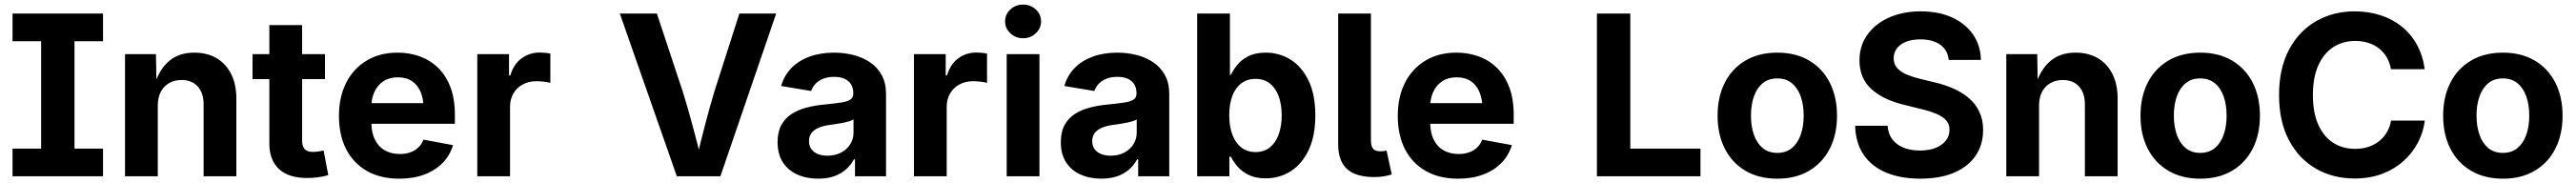

<svg xmlns="http://www.w3.org/2000/svg" viewBox="-20 -788 11516 818"><path d="M36 0V-123.7H163.8V-603.8H36V-727.5H440.6V-603.8H313V-123.7H440.6V0Z M685.4 -316.1V0H538.9V-545.9H677.2L679.5 -409.6H670.8Q692.2 -477.9 736 -515.3Q779.8 -552.7 848.9 -552.7Q905.7 -552.7 947.8 -528.1Q990 -503.4 1013.3 -457.3Q1036.6 -411.3 1036.6 -347.2V0H890.2V-321.7Q890.2 -372.5 864 -401.5Q837.7 -430.4 791.4 -430.4Q760.5 -430.4 736.5 -416.9Q712.5 -403.3 699 -377.9Q685.4 -352.4 685.4 -316.1Z M1432.8 -545.9V-434.3H1108.9V-545.9ZM1184.1 -675.8H1330.5V-159.8Q1330.5 -133.7 1342.1 -121.4Q1353.7 -109 1380.2 -109Q1388.7 -109 1403.8 -111.1Q1418.8 -113.2 1426.7 -115.1L1447.6 -5.3Q1423.2 2 1399.1 4.8Q1375 7.6 1352.9 7.6Q1270.8 7.6 1227.4 -32.2Q1184.1 -72.1 1184.1 -146.9Z M1764.8 10.7Q1681.3 10.7 1620.7 -23.6Q1560.2 -57.8 1527.7 -120.8Q1495.3 -183.8 1495.3 -270.1Q1495.3 -354.4 1527.5 -418Q1559.8 -481.5 1618.8 -517.1Q1677.7 -552.7 1757.5 -552.7Q1811 -552.7 1857.4 -535.7Q1903.9 -518.7 1939 -484.3Q1974 -449.9 1993.8 -398Q2013.5 -346 2013.5 -275.8V-234.7H1555.4V-326.9H1942.1L1873.7 -302.2Q1873.7 -344.8 1860.7 -376.3Q1847.6 -407.7 1822.1 -425.1Q1796.5 -442.4 1758.5 -442.4Q1720.6 -442.4 1694.1 -424.9Q1667.7 -407.3 1653.8 -377.2Q1640 -347.1 1640 -308.7V-243.8Q1640 -196.4 1655.9 -164.2Q1671.7 -132 1700.5 -115.8Q1729.2 -99.6 1767.2 -99.6Q1792.8 -99.6 1813.8 -106.9Q1834.7 -114.2 1849.8 -128.5Q1864.9 -142.9 1872.8 -163.8L2005.2 -139.3Q1992 -94.1 1959.3 -60.4Q1926.7 -26.6 1877.5 -8Q1828.4 10.7 1764.8 10.7Z M2113.7 0V-545.9H2255.6V-450.8H2261.4Q2276.3 -501.3 2311.7 -527.2Q2347.1 -553.2 2393 -553.2Q2404.4 -553.2 2417.4 -551.9Q2430.4 -550.6 2440.3 -548.3V-417.5Q2430.6 -420.8 2412 -422.9Q2393.3 -425 2377.1 -425Q2343.5 -425 2316.9 -410.5Q2290.2 -396 2275.2 -370.3Q2260.1 -344.6 2260.1 -310.7V0Z M3005.8 0 2750.9 -727.5H2916.5L3032.9 -376.6Q3053.7 -309.9 3075.2 -230.1Q3096.7 -150.3 3120.4 -55.8H3088.4Q3111.6 -151.4 3132.2 -230.7Q3152.8 -309.9 3172.9 -376.6L3285.3 -727.5H3449.9L3200.5 0Z M3637.8 10.6Q3585.8 10.6 3544.6 -7.8Q3503.4 -26.1 3479.8 -62.4Q3456.2 -98.7 3456.2 -152.6Q3456.2 -198.5 3473 -229.1Q3489.7 -259.7 3518.7 -278.4Q3547.7 -297.1 3584.7 -306.8Q3621.6 -316.6 3662.1 -320.4Q3709.3 -325.2 3738.4 -329.4Q3767.4 -333.6 3781 -342.5Q3794.6 -351.5 3794.6 -369.2V-371.6Q3794.6 -394.9 3784.6 -411.1Q3774.7 -427.3 3755.6 -435.9Q3736.6 -444.5 3708.8 -444.5Q3680.8 -444.5 3659.8 -436Q3638.8 -427.4 3625.4 -413.2Q3612.1 -399 3606.2 -381.3L3471.9 -403.6Q3485.8 -451.3 3518.5 -484.5Q3551.2 -517.7 3599.9 -535.2Q3648.5 -552.7 3709.2 -552.7Q3753.2 -552.7 3794.7 -542.3Q3836.2 -531.9 3869.2 -509.7Q3902.2 -487.6 3921.6 -452.4Q3941 -417.2 3941 -367.5V0H3802.1V-75.8H3797.3Q3784 -50.4 3762.1 -31Q3740.1 -11.5 3709.3 -0.4Q3678.4 10.6 3637.8 10.6ZM3679 -92.1Q3713.6 -92.1 3739.8 -105.9Q3766 -119.6 3780.8 -143Q3795.6 -166.4 3795.6 -195.2V-254.2Q3788.9 -249.7 3775.9 -245.8Q3762.8 -241.8 3746.7 -238.7Q3730.7 -235.6 3715 -233.3Q3699.3 -231 3687.2 -229.3Q3660.2 -225.7 3639.7 -216.9Q3619.2 -208.2 3607.9 -193.6Q3596.6 -179 3596.6 -156.9Q3596.6 -135.7 3607.3 -121.3Q3618 -106.9 3636.5 -99.5Q3655 -92.1 3679 -92.1Z M4065.8 0V-545.9H4207.7V-450.8H4213.6Q4228.4 -501.3 4263.8 -527.2Q4299.2 -553.2 4345.2 -553.2Q4356.5 -553.2 4369.5 -551.9Q4382.6 -550.6 4392.5 -548.3V-417.5Q4382.8 -420.8 4364.1 -422.9Q4345.5 -425 4329.2 -425Q4295.7 -425 4269 -410.5Q4242.4 -396 4227.3 -370.3Q4212.2 -344.6 4212.2 -310.7V0Z M4480.4 0V-545.9H4626.8V0ZM4553.5 -617.1Q4520.4 -617.1 4496.8 -639.2Q4473.2 -661.3 4473.2 -692.2Q4473.2 -723.8 4496.8 -745.7Q4520.4 -767.5 4553.5 -767.5Q4586.8 -767.5 4610.4 -745.7Q4634 -723.9 4634 -692.3Q4634 -661.3 4610.4 -639.2Q4586.8 -617.1 4553.5 -617.1Z M4903.9 10.6Q4851.9 10.6 4810.7 -7.8Q4769.5 -26.1 4745.9 -62.4Q4722.4 -98.7 4722.4 -152.6Q4722.4 -198.5 4739.1 -229.1Q4755.8 -259.7 4784.8 -278.4Q4813.8 -297.1 4850.8 -306.8Q4887.7 -316.6 4928.2 -320.4Q4975.4 -325.2 5004.5 -329.4Q5033.5 -333.6 5047.1 -342.5Q5060.7 -351.5 5060.7 -369.2V-371.6Q5060.7 -394.9 5050.7 -411.1Q5040.8 -427.3 5021.7 -435.9Q5002.7 -444.5 4974.9 -444.5Q4946.9 -444.5 4925.9 -436Q4904.9 -427.4 4891.6 -413.2Q4878.2 -399 4872.3 -381.3L4738 -403.6Q4751.9 -451.3 4784.6 -484.5Q4817.4 -517.7 4866 -535.2Q4914.6 -552.7 4975.3 -552.7Q5019.3 -552.7 5060.8 -542.3Q5102.3 -531.9 5135.3 -509.7Q5168.3 -487.6 5187.7 -452.4Q5207.1 -417.2 5207.1 -367.5V0H5068.2V-75.8H5063.4Q5050.2 -50.4 5028.2 -31Q5006.2 -11.5 4975.4 -0.4Q4944.5 10.6 4903.9 10.6ZM4945.2 -92.1Q4979.7 -92.1 5005.9 -105.9Q5032.1 -119.6 5046.9 -143Q5061.7 -166.4 5061.7 -195.2V-254.2Q5055 -249.7 5042 -245.8Q5028.9 -241.8 5012.8 -238.7Q4996.8 -235.6 4981.1 -233.3Q4965.4 -231 4953.3 -229.3Q4926.3 -225.7 4905.8 -216.9Q4885.3 -208.2 4874 -193.6Q4862.7 -179 4862.7 -156.9Q4862.7 -135.7 4873.4 -121.3Q4884.1 -106.9 4902.6 -99.5Q4921.1 -92.1 4945.2 -92.1Z M5637.8 9.1Q5593.4 9.1 5562.6 -6Q5531.8 -21 5512.6 -43.2Q5493.4 -65.4 5483.1 -87.4H5475.9V0H5331.9V-727.5H5478.3V-454H5483.1Q5493.1 -475.8 5511.8 -498.7Q5530.6 -521.5 5561.4 -537.1Q5592.3 -552.7 5638.6 -552.7Q5699.3 -552.7 5749.5 -521.5Q5799.7 -490.2 5829.9 -427.7Q5860.1 -365.3 5860.1 -272Q5860.1 -181.1 5830.8 -118.5Q5801.5 -55.8 5751.2 -23.3Q5700.9 9.1 5637.8 9.1ZM5592.7 -108.3Q5631.1 -108.3 5657.1 -129.3Q5683 -150.3 5696.4 -187.4Q5709.8 -224.6 5709.8 -272.5Q5709.8 -320.4 5696.5 -357.1Q5683.3 -393.8 5657.3 -414.6Q5631.3 -435.4 5592.7 -435.4Q5555.1 -435.4 5528.8 -415.2Q5502.5 -395.1 5488.9 -358.7Q5475.3 -322.2 5475.3 -272.5Q5475.3 -223.3 5489 -186.4Q5502.8 -149.5 5529.1 -128.9Q5555.5 -108.3 5592.7 -108.3Z M6124.7 3.4Q6041 3.4 6001.6 -32.7Q5962.3 -68.9 5962.3 -141.7V-727.5H6108.7V-161.8Q6108.7 -135.5 6117.9 -123.7Q6127 -111.9 6149.1 -111.9Q6160.9 -111.9 6167.3 -112.7Q6173.7 -113.6 6178.5 -115.3L6201.8 -8.3Q6190.1 -4.4 6170 -0.5Q6149.9 3.4 6124.7 3.4Z M6498.2 10.7Q6414.7 10.7 6354.1 -23.6Q6293.6 -57.8 6261.1 -120.8Q6228.7 -183.8 6228.7 -270.1Q6228.7 -354.4 6260.9 -418Q6293.2 -481.5 6352.2 -517.1Q6411.1 -552.7 6490.9 -552.7Q6544.4 -552.7 6590.8 -535.7Q6637.3 -518.7 6672.4 -484.3Q6707.4 -449.9 6727.2 -398Q6746.9 -346 6746.9 -275.8V-234.7H6288.8V-326.9H6675.5L6607.1 -302.2Q6607.1 -344.8 6594.1 -376.3Q6581 -407.7 6555.5 -425.1Q6529.9 -442.4 6491.9 -442.4Q6454 -442.4 6427.5 -424.9Q6401.1 -407.3 6387.2 -377.2Q6373.4 -347.1 6373.4 -308.7V-243.8Q6373.4 -196.4 6389.3 -164.2Q6405.1 -132 6433.9 -115.8Q6462.6 -99.6 6500.6 -99.6Q6526.2 -99.6 6547.2 -106.9Q6568.1 -114.2 6583.2 -128.5Q6598.3 -142.9 6606.2 -163.8L6738.6 -139.3Q6725.4 -94.1 6692.7 -60.4Q6660.1 -26.6 6610.9 -8Q6561.8 10.7 6498.2 10.7Z M7119 0V-727.5H7268.2V-123.7H7581.9V0Z M7925.4 10.7Q7843.2 10.7 7783.2 -24.6Q7723.2 -59.9 7690.8 -123.3Q7658.4 -186.6 7658.4 -270.6Q7658.4 -355.2 7690.8 -418.7Q7723.2 -482.2 7783.2 -517.4Q7843.2 -552.7 7925.4 -552.7Q8007.7 -552.7 8067.5 -517.4Q8127.4 -482.2 8159.8 -418.7Q8192.3 -355.2 8192.3 -270.6Q8192.3 -186.6 8159.8 -123.3Q8127.4 -59.9 8067.5 -24.6Q8007.7 10.7 7925.4 10.7ZM7925.4 -104.6Q7964.4 -104.6 7990.7 -126.3Q8017 -148.1 8030.1 -185.8Q8043.3 -223.5 8043.3 -271.1Q8043.3 -319.2 8030.1 -356.8Q8017 -394.3 7990.7 -415.9Q7964.4 -437.5 7925.4 -437.5Q7886.2 -437.5 7860 -415.9Q7833.8 -394.3 7820.7 -356.9Q7807.6 -319.5 7807.6 -271.1Q7807.6 -223.5 7820.7 -185.8Q7833.8 -148.1 7860 -126.3Q7886.2 -104.6 7925.4 -104.6Z M8564.6 10.6Q8477.3 10.6 8412.6 -16.3Q8347.9 -43.1 8311.7 -95.7Q8275.6 -148.4 8273.3 -225.8H8418.3Q8421.2 -189 8440.2 -164.3Q8459.3 -139.7 8491.1 -127.4Q8522.9 -115.1 8563 -115.1Q8602.8 -115.1 8632.5 -126.8Q8662.2 -138.4 8678.7 -159.4Q8695.2 -180.4 8695.2 -207.9Q8695.2 -233 8680.4 -249.8Q8665.7 -266.7 8637.7 -278.7Q8609.7 -290.8 8569.9 -300.2L8489.9 -320.1Q8397.5 -342.6 8345.1 -390.7Q8292.7 -438.8 8292.7 -518.2Q8292.7 -584 8328.3 -633.3Q8363.9 -682.6 8425.7 -709.9Q8487.5 -737.3 8566.5 -737.3Q8647.2 -737.3 8707.3 -709.7Q8767.3 -682 8800.9 -633.1Q8834.4 -584.1 8835.6 -520.2H8691.5Q8687.3 -563.9 8654.1 -588Q8620.8 -612 8565.1 -612Q8527.2 -612 8500.4 -601.1Q8473.5 -590.2 8459.6 -571.1Q8445.6 -552 8445.6 -527.6Q8445.6 -500.9 8461.9 -483.2Q8478.2 -465.6 8504.8 -454.5Q8531.5 -443.4 8562.1 -436L8627.7 -420Q8673.6 -409.5 8713.2 -391.9Q8752.9 -374.3 8782.6 -348.7Q8812.3 -323.1 8828.8 -288Q8845.4 -253 8845.4 -207.2Q8845.4 -141 8812 -92Q8778.6 -43 8715.8 -16.2Q8653.1 10.6 8564.6 10.6Z M9095.5 -316.1V0H8949.1V-545.9H9087.4L9089.7 -409.6H9080.9Q9102.4 -477.9 9146.2 -515.3Q9189.9 -552.7 9259.1 -552.7Q9315.8 -552.7 9358 -528.1Q9400.1 -503.4 9423.5 -457.3Q9446.8 -411.3 9446.8 -347.2V0H9300.4V-321.7Q9300.4 -372.5 9274.1 -401.5Q9247.9 -430.4 9201.6 -430.4Q9170.7 -430.4 9146.7 -416.9Q9122.7 -403.3 9109.1 -377.9Q9095.5 -352.4 9095.5 -316.1Z M9816 10.7Q9733.8 10.7 9673.9 -24.6Q9613.9 -59.9 9581.4 -123.3Q9549 -186.6 9549 -270.6Q9549 -355.2 9581.4 -418.7Q9613.9 -482.2 9673.9 -517.4Q9733.8 -552.7 9816 -552.7Q9898.3 -552.7 9958.2 -517.4Q10018 -482.2 10050.5 -418.7Q10082.9 -355.2 10082.9 -270.6Q10082.9 -186.6 10050.5 -123.3Q10018 -59.9 9958.2 -24.6Q9898.3 10.7 9816 10.7ZM9816 -104.6Q9855.1 -104.6 9881.4 -126.3Q9907.6 -148.1 9920.8 -185.8Q9933.9 -223.5 9933.9 -271.1Q9933.9 -319.2 9920.8 -356.8Q9907.6 -394.3 9881.4 -415.9Q9855.1 -437.5 9816 -437.5Q9776.8 -437.5 9750.7 -415.9Q9724.5 -394.3 9711.3 -356.9Q9698.2 -319.5 9698.2 -271.1Q9698.2 -223.5 9711.3 -185.8Q9724.5 -148.1 9750.7 -126.3Q9776.8 -104.6 9816 -104.6Z M10506.2 9.8Q10409.5 9.8 10333.1 -34.2Q10256.7 -78.2 10212.5 -161.7Q10168.4 -245.1 10168.4 -363.3Q10168.4 -482.2 10212.9 -565.8Q10257.5 -649.4 10334 -693.3Q10410.6 -737.3 10506.2 -737.3Q10568.2 -737.3 10621.8 -720Q10675.3 -702.7 10716.8 -669.5Q10758.2 -636.2 10784.7 -588.2Q10811.3 -540.2 10819.4 -478.8H10668.7Q10663.5 -508.7 10649.7 -532Q10635.9 -555.3 10615 -571.7Q10594.1 -588.1 10567.3 -596.5Q10540.5 -605 10509.4 -605Q10452.6 -605 10409.8 -576.6Q10366.9 -548.3 10343.3 -494.4Q10319.7 -440.5 10319.7 -363.3Q10319.7 -284.7 10343.7 -231Q10367.7 -177.2 10410.3 -149.9Q10452.9 -122.6 10508.8 -122.6Q10540 -122.6 10566.7 -131.1Q10593.3 -139.7 10614.5 -156Q10635.6 -172.2 10649.7 -195.6Q10663.7 -219.1 10669.2 -248.8H10820Q10813.8 -198.1 10789.8 -151.8Q10765.8 -105.5 10725.6 -69Q10685.3 -32.4 10630.2 -11.3Q10575 9.8 10506.2 9.8Z M11169 10.7Q11086.9 10.7 11026.9 -24.6Q10966.9 -59.9 10934.4 -123.3Q10902 -186.6 10902 -270.6Q10902 -355.2 10934.4 -418.7Q10966.9 -482.2 11026.9 -517.4Q11086.9 -552.7 11169 -552.7Q11251.4 -552.7 11311.2 -517.4Q11371 -482.2 11403.5 -418.7Q11435.9 -355.2 11435.9 -270.6Q11435.9 -186.6 11403.5 -123.3Q11371 -59.9 11311.2 -24.6Q11251.4 10.7 11169 10.7ZM11169 -104.6Q11208.1 -104.6 11234.4 -126.3Q11260.7 -148.1 11273.8 -185.8Q11286.9 -223.5 11286.9 -271.1Q11286.9 -319.2 11273.8 -356.8Q11260.7 -394.3 11234.4 -415.9Q11208.1 -437.5 11169 -437.5Q11129.9 -437.5 11103.7 -415.9Q11077.5 -394.3 11064.4 -356.9Q11051.2 -319.5 11051.2 -271.1Q11051.2 -223.5 11064.4 -185.8Q11077.5 -148.1 11103.7 -126.3Q11129.9 -104.6 11169 -104.6Z"/></svg>

Font: Inter Variable LoSnoCo
Style: Regular
Weight: 400
Designer: Rasmus Andersson
Foundry: rsms
Version: Version 4.000;git-a52131595; featfreeze: case,dlig,ss01,ss02